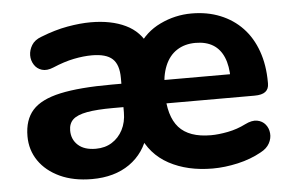

<svg xmlns="http://www.w3.org/2000/svg" viewBox="-42 -559 952 628"><g transform="rotate(-5 433.5 -245.5)"><path d="M236.5 10.5Q176 10.5 131.2 -10.2Q86.5 -31 62.1 -66.6Q37.8 -102.2 37.8 -147.2Q37.8 -201.2 65.9 -232.6Q94 -264 157.4 -277.9Q220.8 -291.8 327.5 -291.8H372.5V-215H324.5Q271.5 -215 239.1 -209.1Q206.8 -203.2 192.6 -190Q178.5 -176.8 178.5 -153.8Q178.5 -124.5 198.9 -105.9Q219.2 -87.2 257.2 -87.2Q287.8 -87.2 310.2 -101.4Q332.8 -115.5 345.8 -140.5Q358.8 -165.5 358.8 -198V-310.5Q358.8 -354.5 338.1 -373.6Q317.5 -392.8 270.5 -392.8Q243.2 -392.8 211.2 -386.4Q179.2 -380 142 -364.2Q120 -355 103.6 -360.1Q87.2 -365.2 78.4 -379.4Q69.5 -393.5 69.6 -410.5Q69.8 -427.5 79.5 -443.5Q89.2 -459.5 111.2 -467.5Q157.8 -486 199.6 -493.4Q241.5 -500.8 276 -500.8Q343.2 -500.8 390.2 -478.2Q437.2 -455.8 458.5 -407.5H427.2Q454.8 -453.8 503.8 -477.2Q552.8 -500.8 607 -500.8Q659 -500.8 701.2 -483.6Q743.5 -466.5 773.8 -434.6Q804 -402.8 820.2 -357.1Q836.5 -311.5 836.5 -254.5V-250.5Q836.5 -232.8 825.1 -223.9Q813.8 -215 789.2 -215H489V-291.8H731L716 -277.8Q716 -319.2 704.2 -347.2Q692.5 -375.2 669.4 -389.5Q646.2 -403.8 611.8 -403.8Q576.2 -403.8 550.5 -387.1Q524.8 -370.5 511.4 -338.1Q498 -305.8 498 -258.5V-251.5Q498 -172.8 531.2 -135.6Q564.5 -98.5 636.2 -98.5Q661.2 -98.5 692 -104.5Q722.8 -110.5 750.5 -124.5Q773.5 -136 790.6 -132.8Q807.8 -129.5 817.8 -117.1Q827.8 -104.8 829.2 -88.1Q830.8 -71.5 822 -55.2Q813.2 -39 793.2 -28.5Q758.5 -9 715.4 0.8Q672.2 10.5 632.8 10.5Q550 10.5 489.4 -22.2Q428.8 -55 402.8 -121.2H427Q409.5 -59 359.9 -24.2Q310.2 10.5 236.5 10.5Z"/></g></svg>

Font: Nunito ExtraLight
Style: Regular
Weight: 200
Designer: Vernon Adams
Foundry: Vernon Adams
Version: Version 3.602;April 4, 2023;FontCreator 14.0.0.2856 64-bit